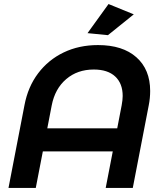

<svg xmlns="http://www.w3.org/2000/svg" viewBox="-20 -930 802 950"><path d="M517 -910 642 -859 514 -756 413 -766ZM723 -480Q723 -444 716 -409L637 0H503L538 -181H192L157 0H22L101 -409Q118 -500 168.5 -567Q219 -634 295 -670.5Q371 -707 465 -707Q587 -707 655 -646.5Q723 -586 723 -480ZM587 -455Q587 -517 550 -551.5Q513 -586 444 -586Q363 -586 307.5 -538.5Q252 -491 236 -409L214 -295H560L582 -409Q587 -436 587 -455Z"/></svg>

Font: TypoPRO Montserrat Alternates
Style: Italic
Weight: 500
Italic angle: -11.3°
Designer: Julieta Ulanovsky
Foundry: Julieta Ulanovsky
Version: Version 6.001